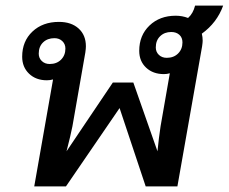

<svg xmlns="http://www.w3.org/2000/svg" viewBox="-20 -664 815 684"><path d="M699 -544Q702 -532 702 -519Q702 -513 700 -499L612 0H499L406 -279L215 0H102L169 -381Q158 -378 147 -378Q108 -378 83.5 -401.5Q59 -425 59 -462Q59 -517 95.5 -551.5Q132 -586 190 -586Q234 -586 260 -562.5Q286 -539 286 -499Q286 -491 284 -477L238 -214Q232 -183 217 -125L382 -370H455L541 -125Q546 -175 552 -214L585 -403Q575 -400 564 -400Q525 -400 500.5 -423Q476 -446 476 -483Q476 -538 512.5 -573Q549 -608 606 -608Q629 -608 650 -600Q668 -616 675 -644H775Q753 -583 699 -544ZM630 -513Q630 -530 619 -540Q608 -550 590 -550Q566 -550 550.5 -535Q535 -520 535 -495Q535 -479 546 -468.5Q557 -458 574 -458Q599 -458 614.5 -473.5Q630 -489 630 -513ZM213 -491Q213 -507 202 -517.5Q191 -528 174 -528Q149 -528 133.5 -513Q118 -498 118 -473Q118 -457 129 -446.5Q140 -436 157 -436Q182 -436 197.5 -451.5Q213 -467 213 -491Z"/></svg>

Font: Sarabun Medium
Style: Italic
Weight: 500
Italic angle: -10°
Designer: Suppakit Chalermlarp | Katatrad Co.,Ltd.
Foundry: Cadson Demak Co.,Ltd.
Version: Version 1.000; ttfautohint (v1.6)